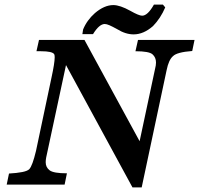

<svg xmlns="http://www.w3.org/2000/svg" viewBox="-20 -800 863 832"><path d="M696 -768Q676 -721 643 -687Q602 -651 559 -651Q524 -651 487 -674Q467 -685 454.5 -690.5Q442 -696 434 -696Q410 -696 383 -652H337L340 -672Q348 -692 361 -710Q374 -728 391 -743Q432 -778 471 -778Q500 -778 545 -753Q582 -732 596 -732Q620 -732 647 -780H686ZM266 -518 180 -117Q178 -106 178 -97Q178 -75 195 -62Q212 -49 270 -49L260 0H9L19 -48Q54 -50 76.5 -54.5Q99 -59 107 -67Q114 -75 121 -94Q128 -113 136 -146L203 -463Q217 -527 217 -552Q217 -561 215 -565Q207 -578 157 -578H138L149 -627H346L585 -188L652 -502Q656 -517 656 -529Q656 -551 641 -564.5Q626 -578 567 -578L578 -627H823L813 -579Q747 -574 730 -557Q711 -541 702 -496L594 12H554Z"/></svg>

Font: New Athena Unicode
Style: Bold Italic
Weight: 700
Designer: J. Rusten 1997; rev. by R. Hancock 2001, 2002, rev. by D. Mastronarde 2002-2021
Foundry: Society for Classical Studies (formerly American Philological Association)
Version: Version 5.008